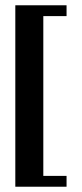

<svg xmlns="http://www.w3.org/2000/svg" viewBox="-20 -650 309 727"><path d="M38 -630H232V-589H144V16H232V57H38Z"/></svg>

Font: Smooch Sans Thin
Style: Bold
Weight: 700
Version: Version 1.010